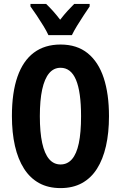

<svg xmlns="http://www.w3.org/2000/svg" viewBox="-20 -953 619 983"><path d="M538 -358Q538 -273 522.5 -205Q507 -137 476.5 -89Q446 -41 399.5 -15.5Q353 10 290 10Q227 10 180.5 -15.5Q134 -41 103 -89.5Q72 -138 56.5 -206Q41 -274 41 -359Q41 -479 69.5 -560.5Q98 -642 153.5 -683.5Q209 -725 290 -725Q374 -725 429 -680.5Q484 -636 511 -554Q538 -472 538 -358ZM184 -358Q184 -276 196 -221Q208 -166 231.5 -138.5Q255 -111 290 -111Q325 -111 348.5 -138Q372 -165 383.5 -219.5Q395 -274 395 -358Q395 -483 369 -544.5Q343 -606 290 -606Q255 -606 231.5 -578Q208 -550 196 -495Q184 -440 184 -358ZM439 -920Q426 -901 408.5 -874.5Q391 -848 374.5 -821Q358 -794 348 -773H228Q219 -793 202.5 -820Q186 -847 168 -874Q150 -901 136 -920V-933H216Q232 -918 250.5 -897.5Q269 -877 288 -852Q309 -879 326 -897.5Q343 -916 360 -933H439Z"/></svg>

Font: Noto Sans Display ExtraCondensed
Style: Bold
Weight: 700
Width: 2
Designer: Monotype Design Team
Foundry: Monotype Imaging Inc.
Version: Version 2.003